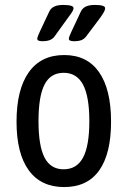

<svg xmlns="http://www.w3.org/2000/svg" viewBox="-20 -752 517 778"><path d="M240 6Q146 6 96.5 -62Q47 -130 47 -259Q47 -389 96.5 -459Q146 -529 240 -529Q333 -529 381.5 -459.5Q430 -390 430 -259Q430 -129 382 -61.5Q334 6 240 6ZM238 -66Q291 -66 316.5 -113.5Q342 -161 342 -261Q342 -361 316.5 -409Q291 -457 238 -457Q185 -457 160.5 -409.5Q136 -362 136 -261Q136 -161 160.5 -113.5Q185 -66 238 -66ZM280 -585Q269 -585 264 -587.5Q259 -590 259 -595Q259 -602 269.5 -624Q280 -646 308 -706Q315 -720 329 -726Q343 -732 364 -732Q406 -732 406 -719Q406 -715 404 -709.5Q402 -704 394.5 -692.5Q387 -681 371 -660Q355 -639 328 -603Q321 -594 310 -589.5Q299 -585 280 -585ZM152 -585Q141 -585 136 -587.5Q131 -590 131 -595Q131 -602 141.5 -624Q152 -646 180 -706Q187 -720 201 -726Q215 -732 236 -732Q278 -732 278 -719Q278 -715 275.5 -709.5Q273 -704 265 -693Q257 -682 241.5 -660.5Q226 -639 200 -603Q193 -594 181.5 -589.5Q170 -585 152 -585Z"/></svg>

Font: Asap Condensed VF Beta
Style: Regular
Weight: 400
Designer: Pablo Cosgaya
Foundry: Omnibus-Type
Version: Version 1.008